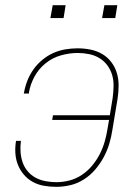

<svg xmlns="http://www.w3.org/2000/svg" viewBox="-20 -715 540 743"><path d="M198 8Q174 8 150.5 4Q127 0 107 -11Q87 -22 72.5 -39Q58 -56 49.5 -77Q41 -98 39.5 -122Q38 -146 42 -170H61Q58 -148 59.5 -127Q61 -106 67.5 -87Q74 -68 87 -52.5Q100 -37 117.5 -27.5Q135 -18 156 -14Q177 -10 198 -10Q223 -10 248.5 -16.5Q274 -23 296.5 -38Q319 -53 336.5 -74Q354 -95 366 -118.5Q378 -142 385 -166.5Q392 -191 396 -216L402 -251H182L185 -269H405L416 -336Q419 -359 419.5 -381.5Q420 -404 414 -424.5Q408 -445 395.5 -462Q383 -479 365 -490Q347 -501 325 -505.5Q303 -510 281 -510Q249 -510 216.5 -501Q184 -492 157 -470.5Q130 -449 113.5 -418.5Q97 -388 92 -357Q92 -356 92 -355Q92 -354 92 -353H72Q72 -354 72.5 -355Q73 -356 73 -357Q77 -380 86 -403Q95 -426 109.5 -446.5Q124 -467 144 -483.5Q164 -500 186.5 -510Q209 -520 233 -524Q257 -528 280 -528Q306 -528 330.5 -523Q355 -518 375.5 -506Q396 -494 410.5 -475Q425 -456 432 -433Q439 -410 439 -384.5Q439 -359 435 -333L415 -213Q411 -186 403 -159Q395 -132 381.5 -107Q368 -82 349 -59.5Q330 -37 305 -21Q280 -5 252.5 1.5Q225 8 198 8ZM375 -645 384 -695H434L426 -645ZM175 -645 184 -695H234L226 -645Z"/></svg>

Font: Iosevka SS04 Thin
Style: Italic
Weight: 100
Italic angle: -9°
Monospace: yes
Designer: Belleve Invis
Foundry: Belleve Invis
Version: Version 19.0.0; ttfautohint (v1.8.4)